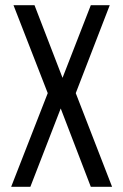

<svg xmlns="http://www.w3.org/2000/svg" viewBox="-20 -720 475 740"><path d="M330 0 214 -302 97 0H23L164 -361L32 -700H113L221 -420L330 -700H403L272 -361L412 0Z"/></svg>

Font: TypoPRO Bebas Neue
Style: Regular
Weight: 400
Designer: Ryoichi Tsunekawa
Foundry: Ryoichi Tsunekawa
Version: Version 001.003